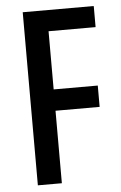

<svg xmlns="http://www.w3.org/2000/svg" viewBox="-52 -752 499 789"><g transform="rotate(-5 197.5 -357.0)"><path d="M171 0H72V-714H365V-627H171V-387H353V-299H171Z"/></g></svg>

Font: Noto Sans Gurmukhi ExtraCondensed Medium
Style: Regular
Weight: 500
Width: 2
Designer: Jelle Bosma - Monotype Design Team
Foundry: Monotype Imaging Inc.
Version: Version 2.004; ttfautohint (v1.8.4.7-5d5b)